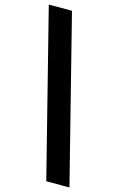

<svg xmlns="http://www.w3.org/2000/svg" viewBox="-138 -864 641 1040"><g transform="rotate(15 182.0 -344.0)"><path d="M234.5 120 0 -808H130L364.5 120Z"/></g></svg>

Font: Encode Sans SemiBold
Style: Regular
Weight: 600
Designer: Multiple Designers
Foundry: Impallari Type
Version: Version 2.000